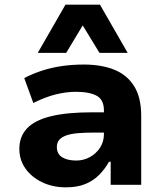

<svg xmlns="http://www.w3.org/2000/svg" viewBox="-20 -793 702 824"><path d="M263 11Q206 11 160.5 -11Q115 -33 89 -70Q63 -107 63 -154Q63 -207 96 -242Q129 -277 198 -294Q267 -311 374 -311H447V-224H385Q345 -224 315 -221.5Q285 -219 265 -212Q245 -205 234.5 -193Q224 -181 224 -162Q224 -132 247 -118Q270 -104 307 -104Q339 -104 366 -119Q393 -134 409.5 -159.5Q426 -185 426 -217V-319Q426 -365 395 -382Q364 -399 305 -399Q265 -399 220 -388Q175 -377 123 -351L84 -458Q123 -478 164 -491Q205 -504 249 -510Q293 -516 340 -516Q415 -516 470 -494Q525 -472 555.5 -423.5Q586 -375 586 -296V0H455V-99H448Q430 -67 405 -42Q380 -17 345.5 -3Q311 11 263 11ZM142 -566 261 -773H409L528 -566H407L335 -684L264 -566Z"/></svg>

Font: Nunito Sans 6pt ExtraBold
Style: Regular
Weight: 800
Version: Version 3.101;gftools[0.9.27]